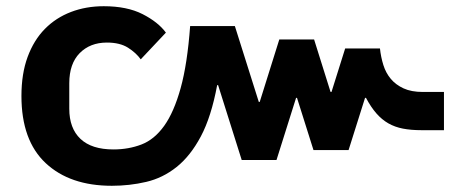

<svg xmlns="http://www.w3.org/2000/svg" viewBox="-20 -586 1498 618"><path d="M340 12Q205 12 127 -61Q49 -134 49 -277Q49 -349 69 -403Q89 -457 124.5 -493Q160 -529 208.5 -547.5Q257 -566 314 -566Q389 -566 439 -540.5Q489 -515 514 -481L433 -395Q418 -416 392 -432.5Q366 -449 324 -449Q270 -449 236.5 -415Q203 -381 203 -318V-236Q203 -173 239 -139Q275 -105 345 -105Q394 -105 435.5 -121Q477 -137 508.5 -181Q540 -225 561.5 -302.5Q583 -380 592 -502H736L813 -258H816L879 -459H991L1044 -290H1047L1091 -430H1203Q1206 -402 1214 -376.5Q1222 -351 1238 -332Q1254 -313 1279 -301.5Q1304 -290 1341 -290H1409V-167H1336Q1303 -167 1277 -172Q1251 -177 1230 -189Q1209 -201 1191.5 -221Q1174 -241 1158 -271H1155L1102 -103H989L936 -271H933L870 -71H758L682 -312H679Q660 -210 626.5 -147Q593 -84 548.5 -48.5Q504 -13 450.5 -0.5Q397 12 340 12Z"/></svg>

Font: IBM Plex Sans Thai
Style: Bold
Weight: 700
Designer: Mike Abbink, Paul van der Laan, Pieter van Rosmalen, Ben Mitchell, Mark Frömberg
Foundry: Bold Monday
Version: Version 1.2